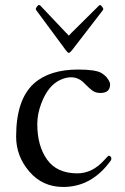

<svg xmlns="http://www.w3.org/2000/svg" viewBox="-20 -729 496 762"><path d="M417 -394Q417 -360 378 -360Q358 -360 344 -371.5Q330 -383 322.5 -391Q315 -399 307 -406Q271 -435 220.5 -412.5Q170 -390 143 -316Q128 -276 128 -236Q128 -150 167 -95.5Q206 -41 287 -41Q347 -41 395 -95Q409 -111 412 -111Q415 -111 418.5 -108Q422 -105 422 -99.5Q422 -94 419 -91Q344 13 231 13Q149 13 96.5 -48Q44 -109 44 -187Q44 -333 114 -397Q176 -453 290 -453Q360 -453 383 -439Q406 -425 415 -403Q417 -398 417 -394ZM374 -708Q376 -709 378 -709Q380 -709 385 -702.5Q390 -696 390 -693.5Q390 -691 387 -687L266 -530Q257 -519 253 -519Q249 -519 241 -530L125 -687Q122 -691 122 -693.5Q122 -696 126.5 -702.5Q131 -709 134 -709Q137 -709 139 -708L243 -598Q245 -597 248.5 -592.5Q252 -588 253 -588Q254 -588 258 -592.5Q262 -597 263 -598Z"/></svg>

Font: Cardo
Style: Regular
Weight: 400
Designer: David J. Perry
Foundry: David J. Perry
Version: Version 1.0451